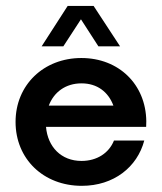

<svg xmlns="http://www.w3.org/2000/svg" viewBox="-20 -615 543 644"><path d="M251.5 -550.3 310.1 -459.5H382.8L293.9 -595.2H207L119.6 -459.5H192.4ZM470.7 -208.5C469.2 -332 378.4 -420.4 252.9 -420.4C126.5 -420.4 32.2 -330.1 32.2 -206.1C32.2 -82 125.5 8.3 254.4 8.3C361.8 8.3 440.4 -54.7 463.9 -143.6H362.3C345.7 -102.1 305.7 -75.2 253.4 -75.2C185.5 -75.2 140.1 -122.1 134.3 -189.5H470.2ZM253.4 -335.4C306.2 -335.4 343.3 -306.6 360.4 -260.7H143.6C160.6 -305.7 199.7 -335.4 253.4 -335.4Z"/></svg>

Font: Now SemiBold
Style: Regular
Weight: 600
Designer: Alfredo Marco Pradil
Foundry: Alfredo Marco Pradil
Version: Version 1.200;hotconv 1.0.109;makeotfexe 2.5.65596